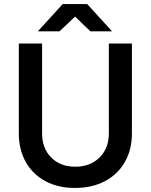

<svg xmlns="http://www.w3.org/2000/svg" viewBox="-20 -915 745 949"><path d="M73 -256V-700H188V-256Q188 -182 233 -136.5Q278 -91 352 -91Q426 -91 472 -136.5Q518 -182 518 -256V-700H632V-256Q632 -175 597 -114Q562 -53 498.5 -19.5Q435 14 350 14Q267 14 204.5 -19.5Q142 -53 107.5 -114Q73 -175 73 -256ZM351 -833 274 -760H167L290 -895H411L534 -760H427Z"/></svg>

Font: Oak Sans SemiBold
Style: Regular
Weight: 600
Designer: Erik Kennedy, Walven
Foundry: Erik Kennedy, Walven
Version: Version 1.000